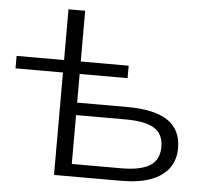

<svg xmlns="http://www.w3.org/2000/svg" viewBox="-51 -759 884 814"><g transform="rotate(5 391.0 -352.5)"><path d="M208 0V-436H6V-489H208V-705H279V-489H483V-436H279V-314H492Q609 -314 665.5 -275.5Q722 -237 722 -159Q722 -108 695.5 -72.5Q669 -37 618.5 -18.5Q568 0 492 0ZM279 -53H489Q572 -53 611.5 -78Q651 -103 651 -158Q651 -213 612 -237Q573 -261 489 -261H279Z"/></g></svg>

Font: Nunito Sans 10pt Expanded Light
Style: Regular
Weight: 300
Width: 7
Designer: Vernon Adams
Foundry: Vernon Adams
Version: Version 3.101;gftools[0.9.27]